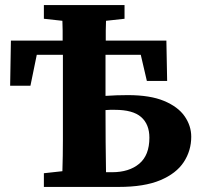

<svg xmlns="http://www.w3.org/2000/svg" viewBox="-20 -737 789 757"><path d="M433 -304Q423 -304 414 -304Q405 -304 396 -303Q396 -238 396.5 -177.5Q397 -117 398 -58H422Q489 -58 529 -91.5Q569 -125 569 -194Q569 -247 536.5 -275.5Q504 -304 433 -304ZM153 -663V-717H471V-663L398 -655Q397 -636 397 -616.5Q397 -597 397 -577H636L639 -418H559L535 -521H396Q396 -483 396 -442.5Q396 -402 396 -359Q440 -362 484 -362Q572 -362 627 -339Q682 -316 708 -278.5Q734 -241 734 -198Q734 -143 704.5 -98Q675 -53 612 -26.5Q549 0 448 0H153V-54L226 -62Q228 -123 228 -185Q228 -247 228 -310V-392Q228 -423 228 -455.5Q228 -488 228 -521H125L100 -399H20L23 -577H227Q227 -597 227 -616.5Q227 -636 226 -655Z"/></svg>

Font: Source Serif 4
Style: Bold
Weight: 700
Designer: Frank Grießhammer
Foundry: Adobe
Version: Version 4.005;hotconv 1.1.0;makeotfexe 2.6.0